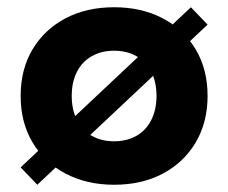

<svg xmlns="http://www.w3.org/2000/svg" viewBox="-20 -500 630 530"><path d="M83 10 37 -38 507 -480 553 -432ZM295 10Q220 10 161.5 -20.5Q103 -51 70 -106.5Q37 -162 37 -235Q37 -309 70 -364Q103 -419 161 -449.5Q219 -480 295 -480Q371 -480 429 -449.5Q487 -419 520 -364Q553 -309 553 -235Q553 -162 520 -106.5Q487 -51 429 -20.5Q371 10 295 10ZM295 -110Q330 -110 356.5 -125Q383 -140 397.5 -168.5Q412 -197 412 -235Q412 -274 397.5 -302Q383 -330 356.5 -345Q330 -360 295 -360Q260 -360 233.5 -345Q207 -330 192.5 -302Q178 -274 178 -235Q178 -197 192.5 -168.5Q207 -140 233.5 -125Q260 -110 295 -110Z"/></svg>

Font: Gantari
Style: Bold
Weight: 700
Designer: Anugrah Pasau
Foundry: Lafontype
Version: Version 1.000; ttfautohint (v1.6)